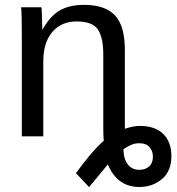

<svg xmlns="http://www.w3.org/2000/svg" viewBox="-20 -558 725 786"><path d="M402.8 -335Q402.8 -403.8 380.9 -437Q358.9 -470.2 293.9 -470.2Q230.5 -470.2 193.8 -426.8Q157.2 -383.3 157.2 -306.2V0H69.3V-415.5Q69.3 -507.8 66.4 -528.3H149.4Q150.4 -526.4 151.1 -505.6Q151.9 -484.9 153.3 -438H154.8Q185.1 -492.7 224.9 -515.4Q264.6 -538.1 323.7 -538.1Q410.6 -538.1 450.9 -494.9Q491.2 -451.7 491.2 -352.1V-30.8Q524.4 -42.5 553.2 -42.5Q614.3 -42.5 647.9 -10Q681.6 22.5 681.6 81.5Q681.6 142.6 643.1 175Q604.5 207.5 550.3 207.5Q460.4 207.5 421.4 115.2L344.7 208L291 150.9Q320.8 109.4 349.6 75.4Q378.4 41.5 404.8 18.1Q402.8 -3.4 402.8 -26.9ZM606 83.5Q606 60.1 592 44.2Q578.1 28.3 549.8 28.3Q531.2 28.3 516.1 35.4Q501 42.5 485.4 52.2Q485.4 91.3 502.7 114.3Q520 137.2 549.8 137.2Q575.2 137.2 590.6 123.3Q606 109.4 606 83.5Z"/></svg>

Font: Arimo
Style: Regular
Weight: 400
Designer: Steve Matteson
Foundry: Monotype Imaging Inc.
Version: Version 1.33